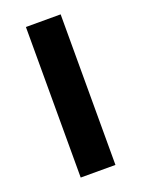

<svg xmlns="http://www.w3.org/2000/svg" viewBox="-108 -577 462 629"><g transform="rotate(-20 123.0 -262.5)"><path d="M184.1 -524.9V0H63V-524.9Z"/></g></svg>

Font: Nacelle SemiBold
Style: Regular
Weight: 600
Designer: Sora Sagano
Foundry: Sora Sagano
Version: Version 1.000;FEAKit 1.0